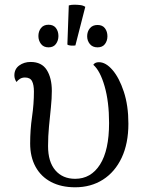

<svg xmlns="http://www.w3.org/2000/svg" viewBox="-20 -782 633 815"><path d="M299 13Q240 13 197 -9.5Q154 -32 131 -74Q108 -116 108 -173Q108 -231 116 -286Q124 -341 124 -393Q124 -422 116 -437.5Q108 -453 86 -453Q74 -453 65 -447.5Q56 -442 50 -434Q41 -447 41 -462Q41 -489 61.5 -504Q82 -519 110 -519Q157 -519 178.5 -485Q200 -451 200 -396Q200 -364 196 -325.5Q192 -287 188 -245.5Q184 -204 184 -162Q184 -95 215 -59Q246 -23 299 -23Q366 -23 404.5 -83.5Q443 -144 443 -260Q443 -350 424 -416Q405 -482 376 -507Q383 -518 400 -518Q429 -518 457.5 -485Q486 -452 505.5 -393Q525 -334 525 -257Q525 -173 496.5 -112.5Q468 -52 417 -19.5Q366 13 299 13ZM300 -589Q292 -588 281.5 -588.5Q271 -589 266 -593L272 -759Q282 -762 295 -762Q308 -762 320.5 -760.5Q333 -759 342 -753ZM186 -581Q165 -581 154 -595.5Q143 -610 143 -629Q143 -649 154 -663Q165 -677 186 -677Q207 -677 217.5 -663Q228 -649 228 -629Q228 -610 217.5 -595.5Q207 -581 186 -581ZM394 -581Q373 -581 361.5 -595Q350 -609 350 -628Q350 -648 361.5 -662Q373 -676 394 -676Q415 -676 425.5 -662Q436 -648 436 -628Q436 -609 425.5 -595Q415 -581 394 -581Z"/></svg>

Font: Arima Thin
Style: Regular
Weight: 400
Version: Version 1.100